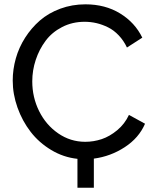

<svg xmlns="http://www.w3.org/2000/svg" viewBox="-20 -734 722 892"><path d="M653.8 -159.2Q625.5 -93.3 559.6 -50.3Q493.7 -7.3 416 2.9V138.2H339.8V3.9Q274.9 -2.9 218 -37.1Q161.1 -71.3 122.3 -121.6Q83.5 -171.9 61.3 -234.1Q39.1 -296.4 39.1 -359.9Q39.1 -411.6 53.5 -462.6Q67.9 -513.7 96.7 -558.8Q125.5 -604 165.3 -638.7Q205.1 -673.3 260 -693.6Q314.9 -713.9 377 -713.9Q468.8 -713.9 537.8 -671.6Q606.9 -629.4 641.1 -559.1L569.8 -513.2Q554.7 -545.4 531.7 -569.6Q508.8 -593.8 482.2 -606.9Q455.6 -620.1 428.5 -626.5Q401.4 -632.8 373 -632.8Q315.9 -632.8 268.6 -608.4Q221.2 -584 191.7 -544.2Q162.1 -504.4 146 -455.8Q129.9 -407.2 129.9 -356Q129.9 -282.2 161.6 -218Q193.4 -153.8 250.2 -114.5Q307.1 -75.2 376 -75.2Q415 -75.2 452.4 -87.6Q489.7 -100.1 524.7 -129.2Q559.6 -158.2 579.1 -200.2Z"/></svg>

Font: Rawline Medium
Style: Regular
Weight: 500
Designer: Matt McInerney, Pablo Impallari, Rodrigo Fuenzalida
Foundry: Matt McInerney, Pablo Impallari, Rodrigo Fuenzalida
Version: Version 4.020;PS 004.020;hotconv 1.0.88;makeotf.lib2.5.64775